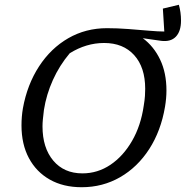

<svg xmlns="http://www.w3.org/2000/svg" viewBox="-20 -775 778 804"><path d="M322 9Q245 9 188.5 -23Q132 -55 101 -113Q70 -171 70 -250Q70 -287 76 -322Q94 -421 143.5 -497Q193 -573 266 -615Q339 -657 428 -657Q471 -657 517 -653.5Q563 -650 603 -646.5Q643 -643 668 -643L662 -739L729 -755Q738 -723 738 -689Q738 -644 716.5 -621.5Q695 -599 655 -604L578 -615Q624 -581 650.5 -525.5Q677 -470 677 -396Q677 -380 675.5 -363Q674 -346 671 -328Q654 -227 605 -151Q556 -75 483 -33Q410 9 322 9ZM325 -49Q389 -49 442.5 -85Q496 -121 533 -185Q570 -249 582 -333Q586 -357 587 -373.5Q588 -390 588 -403Q588 -493 542 -544Q496 -595 416 -595Q341 -595 272 -552Q229 -501 201.5 -440Q174 -379 164 -315Q161 -291 159.5 -275Q158 -259 158 -246Q158 -156 203 -102.5Q248 -49 325 -49Z"/></svg>

Font: Piazzolla
Style: Italic
Weight: 400
Italic angle: -11.3°
Designer: Juan Pablo del Peral
Foundry: Huerta Tipografica
Version: Version 1.330